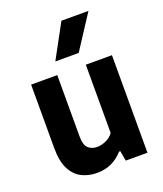

<svg xmlns="http://www.w3.org/2000/svg" viewBox="-149 -905 857 1011"><g transform="rotate(-20 280.0 -399.0)"><path d="M221 9.5Q172.5 9.5 134.2 -10Q96 -29.5 73.8 -73.5Q51.5 -117.5 51.5 -191.5V-546.5H198V-202Q198 -155 217.2 -137Q236.5 -119 267 -119Q289.5 -119 315.2 -129.8Q341 -140.5 358 -164V-546.5H504.5V0H383L373 -56.5H366Q307.5 9.5 221 9.5ZM213 -617.5 316.5 -808H468L344 -617.5Z"/></g></svg>

Font: Encode Sans Semi Condensed
Style: Bold
Weight: 700
Width: 4
Designer: Multiple Designers
Foundry: Impallari Type
Version: Version 3.000; ttfautohint (v1.8.3) -l 8 -r 50 -G 200 -x 14 